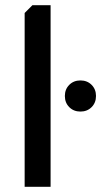

<svg xmlns="http://www.w3.org/2000/svg" viewBox="-20 -720 400 740"><path d="M75 0V-670L105 -700H175V0ZM333 -307Q316 -290 290 -290Q264 -290 247 -307Q230 -324 230 -350Q230 -376 247 -393Q264 -410 290 -410Q316 -410 333 -393Q350 -376 350 -350Q350 -324 333 -307Z"/></svg>

Font: Scada
Style: Regular
Weight: 400
Designer: Jovanny Lemonad
Foundry: Jovanny Lemonad
Version: Version 4.100;PS 004.100;hotconv 1.0.88;makeotf.lib2.5.64775